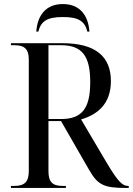

<svg xmlns="http://www.w3.org/2000/svg" viewBox="-20 -927 655 947"><path d="M159 -771H169C182 -822 212 -843 290 -843C367 -843 398 -823 411 -771H421C416 -846 378 -907 290 -907C202 -907 164 -846 159 -771ZM34 0H305V-10H289C238 -10 219 -30 219 -83V-330H281L419 -90C462 -15 492 0 600 0H615V-10H612C584 -10 563 -30 510 -118L380 -338C459 -361 527 -413 527 -527C527 -647 453 -714 287 -714H34V-704H51C101 -704 122 -685 122 -633V-83C122 -30 101 -10 51 -10H34ZM282 -340H219V-704H281C385 -704 425 -651 425 -522C425 -393 385 -340 282 -340Z"/></svg>

Font: Noto Serif Display SemiCondensed
Style: Regular
Weight: 400
Width: 4
Designer: Monotype Design Team
Foundry: Monotype Imaging Inc.
Version: Version 2.009